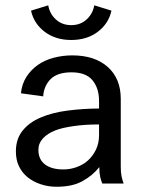

<svg xmlns="http://www.w3.org/2000/svg" viewBox="-20 -693 547 725"><path d="M162.1 -672.9Q167.5 -641.6 190.4 -620.1Q213.9 -598.1 249 -598.1Q284.2 -598.1 307.6 -620.1Q330.6 -641.6 335.9 -672.9L400.9 -652.8Q390.1 -604 349.6 -573.2Q308.6 -542 249 -542Q189.5 -542 148.4 -573.2Q107.9 -604 97.2 -652.8ZM366.2 0Q361.8 -10.3 358.4 -24.9Q355 -40.5 355 -62Q330.1 -30.3 291 -8.8Q253.4 12.2 193.8 12.2Q161.1 12.2 132.8 2.4Q105.5 -6.8 84 -23.9Q63.5 -40.5 51.3 -65.9Q40 -89.8 40 -121.1Q40 -168.5 65.4 -199.7Q90.8 -231.4 134.3 -249.5Q178.2 -268.1 234.9 -275.4Q295.9 -283.2 354 -283.2V-312Q354 -359.9 329.1 -390.1Q304.2 -419.9 250 -419.9Q196.3 -419.9 170.4 -393.6Q145.5 -367.7 143.1 -329.1L59.1 -340.8Q62.5 -376 80.1 -403.3Q97.2 -429.7 123.5 -448.2Q149.4 -466.3 183.6 -475.1Q217.3 -483.9 252.9 -483.9Q337.9 -483.9 387.2 -439.9Q436 -396 436 -319.8V-64Q436 -40.5 439 -27.3Q442.4 -11.7 446.8 0ZM219.2 -53.2Q245.1 -53.2 269.5 -62Q294.9 -71.3 312.5 -87.4Q330.6 -104 342.3 -127.9Q354 -152.3 354 -182.1V-223.1Q302.7 -223.1 261.2 -217.3Q214.8 -210.9 189 -200.7Q159.2 -189 142.1 -170.4Q125 -151.9 125 -127Q125 -90.8 150.4 -71.8Q175.3 -53.2 219.2 -53.2Z"/></svg>

Font: Post Grotesk Regular
Style: Regular
Weight: 500
Version: 0.900; ttfautohint (v0.96) -l 8 -r 50 -G 200 -x 14 -w "gGD" 